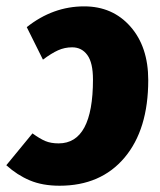

<svg xmlns="http://www.w3.org/2000/svg" viewBox="-60 -571 508 609"><path d="M207 -550.8Q297.4 -550.8 353.8 -486.6Q410.2 -422.4 410.2 -316.9Q410.2 -160.2 335 -71Q259.8 18.1 128.9 18.1Q74.7 18.1 34.7 1.2Q-5.4 -15.6 -40 -46.9L43 -147.9Q66.4 -130.9 84 -123.5Q101.6 -116.2 126 -116.2Q234.9 -116.2 234.9 -318.8Q234.9 -372.1 217 -396.5Q199.2 -420.9 168.9 -420.9Q145 -420.9 124 -411.4Q103 -401.9 76.2 -381.8L24.9 -484.9Q107.9 -550.8 207 -550.8Z"/></svg>

Font: Fira Sans Compressed ExtraBold
Style: Italic
Weight: 800
Width: 3
Italic angle: -8°
Designer: Carrois Corporate & Edenspiekermann AG
Foundry: Carrois Corporate GbR & Edenspiekermann AG
Version: Version 4.203;PS 004.203;hotconv 1.0.88;makeotf.lib2.5.64775